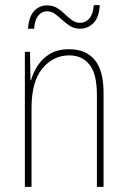

<svg xmlns="http://www.w3.org/2000/svg" viewBox="-20 -729 498 749"><path d="M250 -537Q314 -537 349 -496Q384 -455 384 -366V0H358V-359Q358 -441 329 -477Q300 -513 250 -513Q188 -513 145.5 -462Q103 -411 103 -308V0H77V-527H97L99 -416H101Q109 -445 127 -473Q145 -501 175 -519Q205 -537 250 -537ZM89 -617Q93 -665 113.5 -686.5Q134 -708 164 -708Q186 -708 202.5 -698Q219 -688 232.5 -674.5Q246 -661 260.5 -650.5Q275 -640 293 -640Q313 -640 328 -656.5Q343 -673 346 -709H369Q367 -662 345 -639.5Q323 -617 292 -617Q270 -617 253.5 -627.5Q237 -638 223 -651Q209 -664 195 -674.5Q181 -685 163 -685Q145 -685 130.5 -669.5Q116 -654 113 -617Z"/></svg>

Font: Noto Sans Tamil Condensed Thin
Style: Regular
Weight: 100
Width: 3
Designer: Jelle Bosma - Monotype Design Team
Foundry: Monotype Imaging Inc.
Version: Version 2.004; ttfautohint (v1.8.4.7-5d5b)